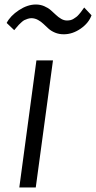

<svg xmlns="http://www.w3.org/2000/svg" viewBox="-20 -824 422 844"><path d="M42.5 -691.4 9.3 -723.1Q25.4 -754.4 63.2 -779.3Q101.1 -804.2 137.7 -804.2Q157.2 -804.2 174.3 -796.9Q191.4 -789.6 203.1 -779.3Q214.8 -769 225.6 -758.8Q236.3 -748.5 248.8 -741.2Q261.2 -733.9 274.4 -733.9Q282.7 -733.9 290 -735.6Q297.4 -737.3 304 -741.7Q310.5 -746.1 315.2 -749.3Q319.8 -752.4 326.2 -759.8Q332.5 -767.1 334.7 -769.8Q336.9 -772.5 343 -781.2Q349.1 -790 350.1 -791L382.3 -756.8Q370.1 -722.7 334.5 -698Q298.8 -673.3 260.3 -673.3Q239.3 -673.3 222.2 -680.4Q205.1 -687.5 193.4 -698Q181.6 -708.5 171.1 -718.8Q160.6 -729 147.2 -736.3Q133.8 -743.7 118.7 -744.1Q109.9 -744.1 101.3 -741.2Q92.8 -738.3 87.2 -735.6Q81.5 -732.9 73.5 -725.3Q65.4 -717.8 62.5 -714.8Q59.6 -711.9 51.5 -702.1Q43.5 -692.4 42.5 -691.4ZM64.9 0 140.1 -558.6H212.9L137.2 0Z"/></svg>

Font: HaufeMerriweatherSansLt
Style: Italic
Weight: 300
Designer: Eben Sorkin ( eben@eyebytes.com )
Foundry: Eben Sorkin
Version: Version 1.56